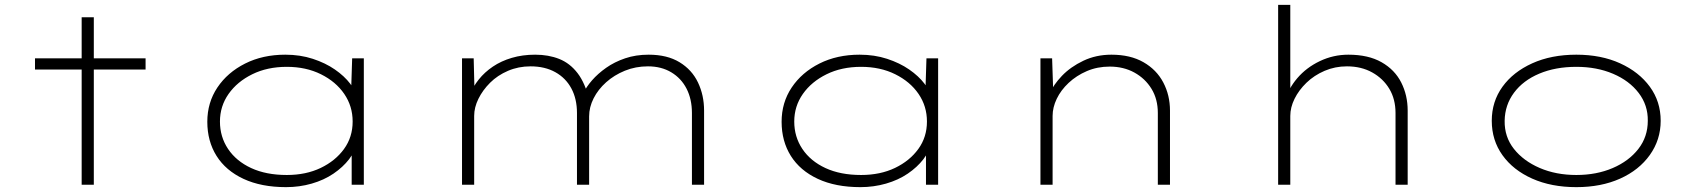

<svg xmlns="http://www.w3.org/2000/svg" viewBox="-20 -760 6975 790"><path d="M316 0V-689H366V0ZM124 -474V-520H579V-474Z M1157 10Q1055 10 982 -24Q909 -58 871 -118.5Q833 -179 833 -259Q833 -338 874.5 -400Q916 -462 988.5 -498.5Q1061 -535 1154 -535Q1215 -535 1267 -518Q1319 -501 1358 -474Q1397 -447 1421 -415.5Q1445 -384 1449 -356L1424 -363L1429 -520H1477V0H1427V-150L1446 -174Q1442 -138 1416.5 -105Q1391 -72 1352 -45.5Q1313 -19 1262.5 -4.5Q1212 10 1157 10ZM1160 -40Q1239 -40 1299.5 -69Q1360 -98 1395.5 -147Q1431 -196 1431 -260Q1431 -323 1396.5 -373.5Q1362 -424 1300.5 -454.5Q1239 -485 1160 -485Q1080 -485 1018 -454.5Q956 -424 920.5 -373.5Q885 -323 885 -260Q885 -197 918.5 -147Q952 -97 1013.5 -68.5Q1075 -40 1160 -40Z M1881 0V-520H1929L1933 -361L1914 -371Q1926 -403 1950 -433Q1974 -463 2008 -486Q2042 -509 2086 -522Q2130 -535 2182 -535Q2237 -535 2281 -517.5Q2325 -500 2356.5 -459Q2388 -418 2405 -347L2382 -366L2380 -376Q2392 -402 2416 -429.5Q2440 -457 2474 -481Q2508 -505 2552 -520Q2596 -535 2649 -535Q2725 -535 2776 -504Q2827 -473 2852 -420.5Q2877 -368 2877 -305V0H2827V-295Q2827 -352 2805 -395Q2783 -438 2742 -462.5Q2701 -487 2646 -487Q2595 -487 2551 -469Q2507 -451 2474 -421.5Q2441 -392 2422.5 -355.5Q2404 -319 2404 -281V0H2354V-295Q2354 -353 2331 -396Q2308 -439 2265 -463Q2222 -487 2163 -487Q2113 -487 2070 -468.5Q2027 -450 1996.5 -419.5Q1966 -389 1948.5 -353.5Q1931 -318 1931 -283V0Z M3520 10Q3418 10 3345 -24Q3272 -58 3234 -118.5Q3196 -179 3196 -259Q3196 -338 3237.5 -400Q3279 -462 3351.5 -498.5Q3424 -535 3517 -535Q3578 -535 3630 -518Q3682 -501 3721 -474Q3760 -447 3784 -415.5Q3808 -384 3812 -356L3787 -363L3792 -520H3840V0H3790V-150L3809 -174Q3805 -138 3779.5 -105Q3754 -72 3715 -45.5Q3676 -19 3625.5 -4.5Q3575 10 3520 10ZM3523 -40Q3602 -40 3662.5 -69Q3723 -98 3758.5 -147Q3794 -196 3794 -260Q3794 -323 3759.5 -373.5Q3725 -424 3663.5 -454.5Q3602 -485 3523 -485Q3443 -485 3381 -454.5Q3319 -424 3283.5 -373.5Q3248 -323 3248 -260Q3248 -197 3281.5 -147Q3315 -97 3376.5 -68.5Q3438 -40 3523 -40Z M4261 0V-520H4309L4314 -370L4298 -373Q4314 -411 4349.5 -448Q4385 -485 4437.5 -510Q4490 -535 4553 -535Q4631 -535 4685 -504Q4739 -473 4766.5 -420.5Q4794 -368 4794 -305V0H4744V-295Q4744 -352 4718 -394.5Q4692 -437 4647.5 -461.5Q4603 -486 4546 -486Q4495 -486 4452 -467.5Q4409 -449 4377 -419Q4345 -389 4328 -353.5Q4311 -318 4311 -283V0H4287Q4281 0 4275.5 0Q4270 0 4261 0Z M5239 0V-740H5289V-360L5267 -343Q5280 -394 5317.5 -438Q5355 -482 5410.5 -508.5Q5466 -535 5528 -535Q5610 -535 5664.5 -504Q5719 -473 5745.5 -420.5Q5772 -368 5772 -305V0H5722V-295Q5722 -352 5696.5 -394.5Q5671 -437 5626 -462Q5581 -487 5522 -487Q5473 -487 5430 -468.5Q5387 -450 5355.5 -419.5Q5324 -389 5306.5 -353.5Q5289 -318 5289 -283V0H5264Q5250 0 5244 0Q5238 0 5239 0Z M6466 10Q6363 10 6284.5 -25Q6206 -60 6162 -121.5Q6118 -183 6118 -263Q6118 -342 6162 -403Q6206 -464 6284.5 -499.5Q6363 -535 6466 -535Q6568 -535 6646 -499.5Q6724 -464 6768.5 -403Q6813 -342 6813 -263Q6813 -185 6768.5 -122.5Q6724 -60 6646 -25Q6568 10 6466 10ZM6466 -40Q6549 -40 6615.5 -68.5Q6682 -97 6721 -147Q6760 -197 6760 -263Q6761 -327 6722.5 -377.5Q6684 -428 6617 -456.5Q6550 -485 6466 -485Q6380 -485 6313.5 -457Q6247 -429 6209.5 -378.5Q6172 -328 6171 -263Q6170 -197 6209 -147.5Q6248 -98 6315 -69Q6382 -40 6466 -40Z"/></svg>

Font: Lexend Zetta ExtraLight
Style: Regular
Weight: 250
Version: Version 1.007